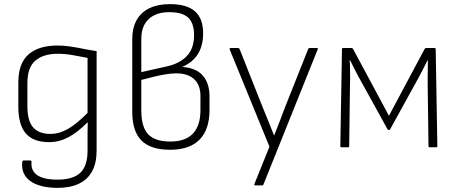

<svg xmlns="http://www.w3.org/2000/svg" viewBox="-20 -715 2227 932"><path d="M258 197Q170 196 126 163Q82 130 88 72Q88 64 95 64H127Q133 64 133 71Q129 113 160.5 135Q192 157 259 157Q334 157 369.5 124Q405 91 405 16V-35Q405 -56 405 -77.5Q405 -99 406 -120L405 -121Q356 -72 311.5 -48.5Q267 -25 218 -25Q142 -25 105.5 -67Q69 -109 69 -197V-315Q69 -408 118.5 -451Q168 -494 259 -494Q290 -494 320 -489.5Q350 -485 382 -478.5Q414 -472 449 -467V15Q449 76 427.5 116Q406 156 363.5 176.5Q321 197 258 197ZM225 -65Q268 -65 310.5 -89.5Q353 -114 405 -167V-434Q369 -441 332.5 -447.5Q296 -454 260 -454Q191 -454 152 -421Q113 -388 113 -312V-198Q113 -129 140.5 -97Q168 -65 225 -65Z M806 12Q711 12 666.5 -33Q622 -78 622 -173V-523Q622 -580 643.5 -618Q665 -656 706 -675.5Q747 -695 805 -695Q887 -695 926.5 -660Q966 -625 966 -554Q966 -493 940.5 -452.5Q915 -412 866 -391V-390Q933 -385 965 -347.5Q997 -310 997 -247V-181Q997 -86 948.5 -37Q900 12 806 12ZM807 -28Q880 -28 916.5 -66.5Q953 -105 953 -181V-249Q953 -302 922.5 -330.5Q892 -359 835 -359Q814 -359 785.5 -354.5Q757 -350 726.5 -342.5Q696 -335 666 -327V-178Q666 -99 699 -63.5Q732 -28 807 -28ZM666 -365 787 -392Q852 -406 887 -443Q922 -480 922 -545Q922 -603 893.5 -629.5Q865 -656 801 -656Q738 -656 702 -622.5Q666 -589 666 -527Z M1220 185Q1212 185 1215 178L1288 -3L1095 -475Q1093 -482 1100 -482H1136Q1140 -482 1143 -477L1256 -192Q1270 -159 1283.5 -125Q1297 -91 1310 -58H1311Q1324 -91 1337.5 -125.5Q1351 -160 1363 -193L1476 -477Q1478 -482 1484 -482H1517Q1526 -482 1522 -475L1259 180Q1258 185 1252 185Z M1638 0Q1632 0 1632 -6L1640 -476Q1640 -482 1646 -482H1687Q1691 -482 1694 -477L1868 -153L2041 -477Q2044 -482 2047 -482H2089Q2095 -482 2095 -476L2103 -6Q2103 0 2097 0H2066Q2060 0 2060 -6L2056 -304Q2056 -318 2056 -339.5Q2056 -361 2056.5 -383.5Q2057 -406 2057 -422H2055Q2045 -401 2034 -380Q2023 -359 2013 -340L1873 -86Q1871 -84 1868 -84Q1866 -84 1865 -84.5Q1864 -85 1862 -86L1719 -345Q1709 -363 1699.5 -382Q1690 -401 1680 -422H1677Q1679 -407 1679 -385.5Q1679 -364 1679.5 -344Q1680 -324 1679 -311L1675 -6Q1675 0 1669 0Z"/></svg>

Font: Sofia Sans ExtraLight
Style: Regular
Weight: 250
Version: Version 4.100-B